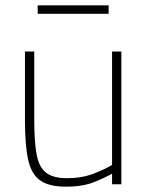

<svg xmlns="http://www.w3.org/2000/svg" viewBox="-20 -694 556 723"><path d="M227 9Q165 9 131.5 -14.5Q98 -38 86 -92.5Q74 -147 74 -240V-500H109V-242Q109 -160 118 -112Q127 -64 153.5 -43.5Q180 -23 232 -23Q288 -23 332 -40Q376 -57 402 -73V-500H437V0H402V-40Q376 -25 333.5 -8Q291 9 227 9ZM122 -642V-674H389V-642Z"/></svg>

Font: TitilliumWeb ExtraLight
Style: Regular
Weight: 400
Designer: Mohamed Gaber, Accademia di Belle Arti di Urbino and others
Foundry: Kief Type Foundry, Accademia di Belle Arti di Urbino and others
Version: Version 3.000; ttfautohint (v1.8.2)